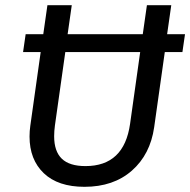

<svg xmlns="http://www.w3.org/2000/svg" viewBox="-20 -709 734 741"><path d="M684 -508H616L575 -218Q560 -113 489 -50.5Q418 12 306 12Q204 12 149 -40.5Q94 -93 94 -182Q94 -203 97 -224L137 -508H69L79 -577H147L163 -689H257L241 -577H531L547 -689H641L625 -577H694ZM521 -508H232L192 -225Q189 -203 189 -183Q189 -125 218.5 -96.5Q248 -68 310 -68Q459 -68 482 -231Z"/></svg>

Font: FiraGO
Style: Italic
Weight: 400
Italic angle: -8°
Designer: bBox Type GmbH
Foundry: bBox Type GmbH
Version: Version 1.001